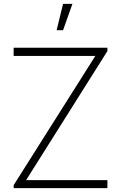

<svg xmlns="http://www.w3.org/2000/svg" viewBox="-20 -965 621 985"><path d="M303.5 -945 270.5 -810H303.5L351.5 -945ZM50 0V-15L469 -678H50V-720H531V-703L114 -41H531V0Z"/></svg>

Font: Hauora
Style: Regular
Weight: 400
Designer: Wayne Shih
Foundry: WCYS
Version: Version 1.001